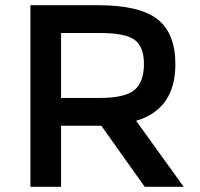

<svg xmlns="http://www.w3.org/2000/svg" viewBox="-20 -719 768 739"><path d="M655 -472Q655 -299 504 -254L687 0H537L370 -235H215V0H97V-699H357Q517 -699 586 -645Q655 -591 655 -472ZM365 -592H215V-342H362Q462 -342 498 -373Q534 -404 534 -472.5Q534 -541 497 -566.5Q460 -592 365 -592Z"/></svg>

Font: Montreal
Style: Regular
Weight: 400
Designer: Julieta Ulanovsky, usr_local_share
Foundry: Julieta Ulanovsky, usr_local_share
Version: Version 2.001